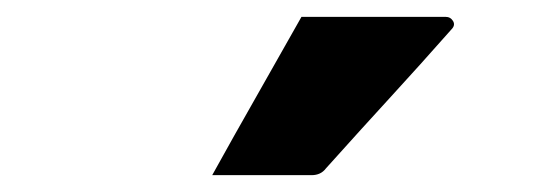

<svg xmlns="http://www.w3.org/2000/svg" viewBox="-20 -825 640 228"><path d="M338 -805H509Q515 -805 518 -800Q521 -795 516 -790Q478 -747 444.5 -710.5Q411 -674 367 -625Q361 -617 350 -617H232Q258 -664 284.5 -710.5Q311 -757 338 -805Z"/></svg>

Font: Recursive Sn Lnr St XBd
Style: Regular
Weight: 800
Version: Version 1.079;hotconv 1.0.112;makeotfexe 2.5.65598; ttfautoh